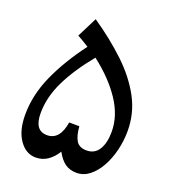

<svg xmlns="http://www.w3.org/2000/svg" viewBox="-143 -895 908 1011"><g transform="rotate(20 311.0 -389.5)"><path d="M219.7 -786.6Q324.2 -715.3 405.3 -638.7Q486.3 -562 532.7 -476.1Q579.1 -390.1 579.1 -291Q579.1 -234.9 565.9 -181.4Q552.7 -127.9 528.6 -85Q504.4 -42 471.9 -16.8Q439.5 8.3 400.4 8.3Q362.8 8.3 336.2 -10.5Q309.6 -29.3 288.1 -69.3Q267.1 -34.7 237.8 -14.4Q208.5 5.9 170.9 5.9Q115.7 5.9 79.1 -46.6Q42.5 -99.1 42.5 -187.5Q42.5 -298.3 92.3 -409.4Q142.1 -520.5 228.5 -635.3Q210 -647 192.9 -657.2Q175.8 -667.5 163.1 -674.3ZM287.6 -595.7Q205.6 -496.1 160.9 -404.5Q116.2 -313 116.2 -222.7Q116.2 -125 187 -125Q258.3 -125 274.4 -228L331.5 -227.5Q335 -176.3 351.8 -148.4Q368.7 -120.6 410.2 -120.6Q455.1 -120.6 478.3 -157.7Q501.5 -194.8 501.5 -258.8Q501.5 -348.1 443.8 -434.1Q386.2 -520 287.6 -595.7Z"/></g></svg>

Font: Pinar-DS1-FD SemiBold
Style: Regular
Weight: 600
Designer: Amin Abedi
Version: Version 3.000